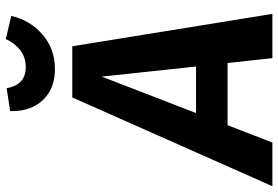

<svg xmlns="http://www.w3.org/2000/svg" viewBox="-216 -793 962 664"><g transform="rotate(-90 265.0 -461.0)"><path d="M379 -155H164L104 0H-47L260 -692H437L549 0H396ZM367 -264 332 -590 206 -264ZM213 -907 292 -919Q297 -888 315 -870.5Q333 -853 365 -853Q399 -853 423.5 -872Q448 -891 462 -922L542 -903Q527 -838 477.5 -795Q428 -752 358 -752Q310 -752 276.5 -773Q243 -794 227 -829.5Q211 -865 213 -907Z"/></g></svg>

Font: Fira Sans SemiBold
Style: Italic
Weight: 600
Italic angle: -8°
Designer: bBox Type GmbH & Carrois Corporate GbR & Edenspiekermann AG
Foundry: bBox Type GmbH & Carrois Corporate GbR & Edenspiekermann AG
Version: Version 4.301